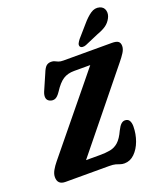

<svg xmlns="http://www.w3.org/2000/svg" viewBox="-168 -1043 1003 1171"><g transform="rotate(-20 333.5 -457.5)"><path d="M341.5 0H59Q7.5 0 7.5 -49Q7.5 -70 20.2 -92.5Q33 -115 50 -135.5Q67.5 -157 103.5 -201Q139.5 -245 185.2 -301Q231 -357 279.2 -416Q327.5 -475 370.8 -528Q414 -581 444 -618H339Q297 -618 267.8 -599.2Q238.5 -580.5 206.5 -531Q187.5 -502.5 170.8 -497Q154 -491.5 137 -499.5Q120.5 -507.5 118 -524.2Q115.5 -541 124.5 -562.5L169 -664.5Q181.5 -696.5 194 -707.5Q206.5 -718.5 226 -718.5Q239.5 -718.5 248.5 -713.8Q257.5 -709 269 -704.5Q280.5 -700 300.5 -700H614Q642.5 -700 654.8 -691Q667 -682 667 -661Q667 -641 653 -619Q639 -597 618 -571.5Q607 -558 581.5 -526.5Q556 -495 521 -451.8Q486 -408.5 445.8 -358.8Q405.5 -309 364.8 -258.8Q324 -208.5 287 -162.8Q250 -117 221.5 -82H312.5Q350 -82 379.2 -87.5Q408.5 -93 432 -114Q455.5 -135 476.5 -181Q490 -208 501.8 -218.5Q513.5 -229 526.5 -229Q546 -229 554.8 -215Q563.5 -201 563.5 -176.5Q563 -127.5 546.8 -83.2Q530.5 -39 501.8 -11Q473 17 436 17Q420.5 17 409.2 12.8Q398 8.5 383 4.2Q368 0 341.5 0ZM503 -864.5Q532.5 -899.5 560.5 -918.5Q588.5 -937.5 618.5 -929Q644 -921 650 -897Q656 -873 642.5 -848Q629.5 -823.5 608.2 -808.2Q587 -793 549.5 -779.5L461 -741.5Q448.5 -736.5 437.2 -738Q426 -739.5 422 -747.5Q418 -757 423.2 -767.5Q428.5 -778 437.5 -789.5Z"/></g></svg>

Font: Fraunces 144pt SuperSoft
Style: Bold Italic
Weight: 700
Italic angle: -16°
Version: Version 1.000;[0bf87f6ff]